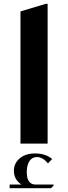

<svg xmlns="http://www.w3.org/2000/svg" viewBox="-20 -757 360 1012"><path d="M231 -736.8V0H87.9V-696.8L221.2 -736.8ZM30.8 215.8H92.8Q53.2 189 53.2 143.1Q53.2 104 83.7 77.9Q114.3 51.8 164.1 51.8Q220.7 51.8 254.9 81.1L232.9 104Q205.1 70.8 174.8 70.8Q147.9 71.3 134.5 93Q121.1 114.7 121.1 149.9Q121.1 215.8 168 215.8H262.2L263.2 220.2L249 234.9H30.8Z"/></svg>

Font: Laureen pro
Style: Bold
Weight: 700
Designer: Ahmed zaza
Foundry: zazatype
Version: Version 1.000